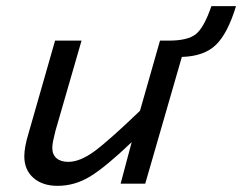

<svg xmlns="http://www.w3.org/2000/svg" viewBox="-20 -597 787 624"><path d="M452 0H372L408 -135Q323 -54 273 -23.5Q223 7 167 7Q118 7 88.5 -19Q59 -45 59 -89Q59 -104 62.5 -123Q66 -142 74 -168L159 -465H245L160 -171Q155 -151 152.5 -138.5Q150 -126 150 -116Q150 -95 163.5 -83Q177 -71 202 -71Q240 -71 287 -105.5Q334 -140 435 -237L500 -465H529Q590 -465 616.5 -486Q643 -507 667 -577H747Q720 -488 681.5 -451Q643 -414 571 -412Z"/></svg>

Font: Intel One Mono
Style: Italic
Weight: 400
Italic angle: -16°
Monospace: yes
Designer: Fred Shallcrass
Foundry: Frere-Jones Type LLC
Version: Version 1.400;hotconv 1.1.0;makeotfexe 2.6.0;FJTRelease1.4